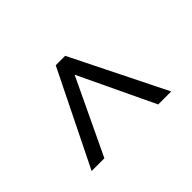

<svg xmlns="http://www.w3.org/2000/svg" viewBox="-71 -812 575 575"><g transform="rotate(-45 216.5 -525.0)"><path d="M196 -675H236L385 -375H330L216 -615L102 -375H48Z"/></g></svg>

Font: Gemunu Libre Light
Style: Regular
Weight: 300
Designer: Puspanada Ekanayake, Sola Matas, Pathum Egodawatta, Kosala Senevirathne
Foundry: mooniak
Version: Version 1.100